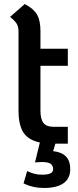

<svg xmlns="http://www.w3.org/2000/svg" viewBox="-20 -712 390 954"><path d="M329 128Q329 175 295.5 198.5Q262 222 199 222Q143 222 97 199L115 138Q151 156 187 156Q217 156 230.5 149.5Q244 143 244 128Q244 112 232.5 102.5Q221 93 186 93Q178 93 154 95L178 -4Q121 -16 96.5 -53.5Q72 -91 72 -163V-555Q72 -579 63 -594Q54 -609 30 -628L103 -692Q147 -669 164 -639.5Q181 -610 181 -557V-470H317V-385H181V-163Q181 -120 196 -101Q211 -82 245 -82H317V2H255L244 39Q329 48 329 128Z"/></svg>

Font: KoHo SemiBold
Style: Regular
Weight: 600
Designer: Cadson Demak & Katatrad Team
Foundry: Cadson Demak Co.,Ltd.
Version: Version 1.000; ttfautohint (v1.6)